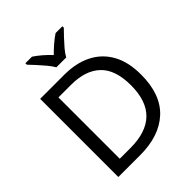

<svg xmlns="http://www.w3.org/2000/svg" viewBox="-255 -1143 1240 1240"><g transform="rotate(-45 365.0 -523.0)"><path d="M669 -415Q669 -234 570.5 -142.5Q472 -51 296 -51H97V-765H317Q425 -765 504 -725Q583 -685 626 -607.5Q669 -530 669 -415ZM574 -412Q574 -555 503.5 -621.5Q433 -688 304 -688H187V-128H284Q574 -128 574 -412ZM315 -835Q302 -858 280 -884.5Q258 -911 234 -937Q210 -963 192 -982V-995H252Q278 -978 306 -954Q334 -930 359 -903Q386 -930 414 -954Q442 -978 468 -995H530V-982Q511 -963 486.5 -937Q462 -911 439.5 -884.5Q417 -858 405 -835Z"/></g></svg>

Font: Noto Sans Tamil UI
Style: Regular
Weight: 400
Designer: Jelle Bosma - Monotype Design Team
Foundry: Monotype Imaging Inc.
Version: Version 2.004; ttfautohint (v1.8.4.7-5d5b)